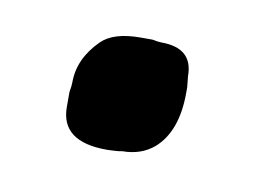

<svg xmlns="http://www.w3.org/2000/svg" viewBox="-33 -179 338 232"><g transform="rotate(10 135.5 -62.5)"><path d="M107.4 7.8Q51.3 7.8 51.3 -34.7V-53.2Q52.7 -60.5 52.7 -65.4Q52.7 -94.2 76.7 -118.2Q91.3 -132.8 124.5 -132.8H139.2Q146.5 -131.3 150.4 -131.3Q189 -131.3 189 -97.2L190.4 -83.5V-76.7Q190.4 -28.8 165 -6.8Q149.4 6.3 126.5 6.3Q121.6 7.3 119.1 7.3L109.9 7.8Z"/></g></svg>

Font: Averia Libre
Style: Bold Italic
Weight: 700
Italic angle: -6.90001°
Version: Version 1.002